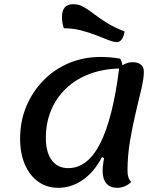

<svg xmlns="http://www.w3.org/2000/svg" viewBox="-20 -872 788 917"><path d="M258 25Q204 25 163 -4Q122 -33 99 -86Q76 -139 76 -210Q76 -293 105.5 -363.5Q135 -434 187 -487.5Q239 -541 309 -570.5Q379 -600 460 -600Q506 -600 554 -592Q560 -582 563 -570Q566 -558 566 -545Q479 -545 411 -520Q343 -495 295.5 -449.5Q248 -404 223.5 -344Q199 -284 199 -213Q199 -145 227 -107Q255 -69 306 -69Q399 -69 459 -188Q519 -307 549 -545Q560 -559 577.5 -567Q595 -575 613 -575Q638 -575 652.5 -563.5Q667 -552 667 -530Q667 -497 655 -446.5Q643 -396 628 -333Q613 -270 601 -199Q589 -128 589 -55Q589 -20 607 -3Q591 12 574 18.5Q557 25 540 25Q506 25 488 4Q470 -17 470 -57Q470 -70 472 -85.5Q474 -101 477 -117L467 -122Q431 -52 376.5 -13.5Q322 25 258 25ZM538 -671Q522 -671 497 -681Q472 -691 438.5 -704Q405 -717 366.5 -727Q328 -737 285 -737Q281 -748 278.5 -761.5Q276 -775 276 -791Q276 -852 330 -852Q356 -852 379 -839Q402 -826 428.5 -805.5Q455 -785 490 -763Q525 -741 575 -722Q571 -697 561.5 -684Q552 -671 538 -671Z"/></svg>

Font: Lemonada
Style: Regular
Weight: 400
Designer: Mohamed Gaber (Arabic), Eduardo Tunni (Latin)
Foundry: Kief Type Foundry
Version: Version 4.005